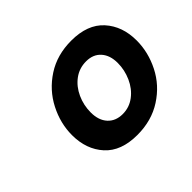

<svg xmlns="http://www.w3.org/2000/svg" viewBox="-102 -917 695 695"><g transform="rotate(-45 246.0 -569.5)"><path d="M84 -531Q84 -591 113 -647.5Q142 -704 196.5 -739.5Q251 -775 324 -775Q407 -775 449.5 -728Q492 -681 492 -608Q492 -548 463.5 -491.5Q435 -435 380 -399.5Q325 -364 252 -364Q169 -364 126.5 -411Q84 -458 84 -531ZM386 -599Q386 -638 365.5 -661Q345 -684 309 -684Q274 -684 247 -664Q220 -644 205 -611Q190 -578 190 -541Q190 -501 211 -478Q232 -455 268 -455Q302 -455 329 -475.5Q356 -496 371 -529.5Q386 -563 386 -599Z"/></g></svg>

Font: Open Sauce Sans ExBold Italic
Style: Regular
Weight: 800
Italic angle: -10°
Designer: Alfredo Marco Pradil
Foundry: Creative Sauce Fz LLC
Version: Version 1.477